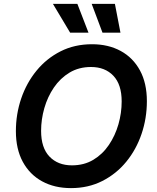

<svg xmlns="http://www.w3.org/2000/svg" viewBox="-20 -967 815 997"><path d="M348.6 9.8Q263.2 9.8 198.7 -25.4Q134.3 -60.5 98.4 -126.7Q62.5 -192.9 62.5 -286.1Q62.5 -374.5 90.1 -455.6Q117.7 -536.6 169.7 -600.1Q221.7 -663.6 294.4 -700.4Q367.2 -737.3 458 -737.3Q542.5 -737.3 606.7 -702.4Q670.9 -667.5 706.8 -601.3Q742.7 -535.2 742.7 -441.4Q742.7 -353 715.1 -271.7Q687.5 -190.4 635.7 -127.2Q584 -64 511.2 -27.1Q438.5 9.8 348.6 9.8ZM353.5 -108.4Q416.5 -108.4 464.6 -137.2Q512.7 -166 545.4 -214.4Q578.1 -262.7 595 -321.5Q611.8 -380.4 611.8 -440.4Q611.8 -528.3 568.6 -573.7Q525.4 -619.1 452.6 -619.1Q389.6 -619.1 341.3 -590.1Q293 -561 260 -512.7Q227.1 -464.4 210.2 -405.5Q193.4 -346.7 193.4 -287.6Q193.4 -199.2 237.1 -153.8Q280.8 -108.4 353.5 -108.4ZM344.2 -797.4 254.9 -946.8H381.8L439.5 -797.4ZM512.2 -797.4 456.1 -946.8H576.7L605.5 -797.4Z"/></svg>

Font: Inter Semi Bold
Style: Italic
Weight: 600
Italic angle: -9.39999°
Designer: Rasmus Andersson
Foundry: rsms
Version: Version 4.000;git-3c8e0fc